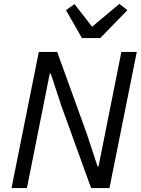

<svg xmlns="http://www.w3.org/2000/svg" viewBox="-20 -964 724 984"><path d="M494 -769H400L318 -912L362 -943L452 -827L592 -944L633 -912ZM447 0 295 -420 240 -587H235L118 0H39L179 -698H273L425 -278L480 -111H485L602 -698H681L541 0Z"/></svg>

Font: Aneliza
Style: Italic
Weight: 400
Italic angle: -11.31°
Designer: Mike Abbink, Paul van der Laan, Pieter van Rosmalen
Foundry: Bold Monday
Version: Version 3.0